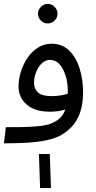

<svg xmlns="http://www.w3.org/2000/svg" viewBox="-20 -723 487 975"><path d="M0 4.9 9.8 -77.1Q43 -77.1 85.4 -77.6Q127.9 -78.1 168 -81.5Q208 -85 231 -92.8Q263.2 -104 282.5 -121.6Q301.8 -139.2 312 -167Q293.9 -161.1 273.4 -158.4Q252.9 -155.8 232.9 -155.8Q157.2 -155.8 115.7 -191.9Q74.2 -228 74.2 -283.2Q74.2 -320.8 86.2 -359.4Q98.1 -397.9 120.1 -429.9Q142.1 -461.9 173.1 -481.4Q204.1 -501 242.2 -501Q295.9 -501 331.5 -466.1Q367.2 -431.2 384.5 -374.5Q401.9 -317.9 401.9 -254.9Q401.9 -180.2 376.5 -126.7Q351.1 -73.2 292 -38.1Q261.2 -20 214.6 -10.5Q168 -1 113 2Q58.1 4.9 0 4.9ZM152.8 -303.2Q152.8 -272 172.9 -253.4Q192.9 -234.9 242.2 -234.9Q285.2 -234.9 324.2 -247.1Q324.2 -252.9 324.2 -261.2Q324.2 -303.2 313 -339.1Q301.8 -375 282 -397Q262.2 -418.9 233.9 -418.9Q210.9 -418.9 192.4 -401.4Q173.8 -383.8 163.3 -356.9Q152.8 -330.1 152.8 -303.2ZM223.1 -604Q202.1 -604 187.5 -618.7Q172.9 -633.3 172.9 -653.3Q172.9 -672.9 187.5 -688Q202.1 -703.1 223.1 -703.1Q243.2 -703.1 257.6 -688Q272 -672.9 272 -653.3Q272 -633.3 257.6 -618.7Q243.2 -604 223.1 -604ZM183.6 231.9 177.7 59.1H232.9L238.8 231.9Z"/></svg>

Font: Kurinto Seri
Style: Regular
Weight: 400
Designer: Kurinto was developed by Clint Goss from a range of fonts that are compatible with the SIL Open Font License Version 1.1
Foundry: Clinton F. Goss
Version: Version 2.196; July 25, 2020